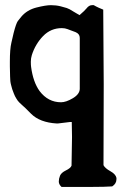

<svg xmlns="http://www.w3.org/2000/svg" viewBox="-20 -485 503 751"><path d="M292 -336.9Q292 -352.5 275.4 -359.4Q265.6 -363.3 259.8 -365.2Q253.9 -367.2 244.1 -371.1Q234.4 -375 221.7 -375Q178.7 -375 148.4 -343.8Q118.2 -312.5 104.5 -269.5Q100.6 -256.8 100.6 -243.7Q100.6 -230.5 101.6 -223.6Q109.4 -164.1 134.8 -128.9Q168 -85 218.8 -85Q238.3 -85 264.6 -100.6Q291 -116.2 292 -136.7ZM19.5 -185.5 18.6 -225.6V-244.1Q18.6 -293 24.4 -317.4L33.2 -355.5Q43 -393.6 49.8 -402.8Q56.6 -412.1 63.5 -419.9Q85.9 -446.3 122.6 -455.6Q159.2 -464.8 179.2 -464.8Q199.2 -464.8 216.8 -460.4Q234.4 -456.1 241.2 -453.6Q248 -451.2 252.4 -448.7Q256.8 -446.3 268.6 -439Q280.3 -431.6 291 -425.8Q311.5 -443.4 318.4 -452.1Q328.1 -464.8 339.8 -464.8H346.7Q350.6 -462.9 356.4 -459.5Q362.3 -456.1 383.8 -447.3Q385.7 -177.7 385.7 -155.3L384.8 161.1Q390.6 172.9 411.6 184.6Q432.6 196.3 435.5 210.9V215.8Q435.5 233.4 418.9 244.1Q389.6 246.1 339.8 246.1H220.7Q210 236.3 210 225.1Q210 213.9 214.8 202.1Q219.7 190.4 237.8 181.6Q255.9 172.9 259.8 163.1L261.7 50.8Q261.7 19.5 260.7 -7.8H253.9L206.1 -2H202.1Q135.7 -5.9 101.6 -40L80.1 -61.5Q78.1 -63.5 74.2 -66.9Q70.3 -70.3 68.8 -71.8Q67.4 -73.2 63.5 -76.7Q59.6 -80.1 55.2 -84.5Q50.8 -88.9 49.3 -91.3Q47.9 -93.8 43.9 -99.6Q40 -105.5 38.6 -108.9Q37.1 -112.3 34.2 -119.1Q31.2 -126 27.8 -136.2Q24.4 -146.5 23.4 -152.3Q19.5 -166 19.5 -185.5Z"/></svg>

Font: Essays1743
Style: Medium
Weight: 500
Designer: Based on the typeface in a 1743 English translation of the essays of Montaigne.  PostScript/TrueType font designed by Jo
Version: Version 002.100